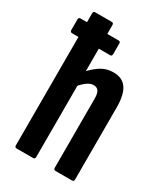

<svg xmlns="http://www.w3.org/2000/svg" viewBox="-174 -759 722 834"><g transform="rotate(30 187.0 -341.5)"><path d="M9 -554Q-1 -554 -1 -565V-618Q-1 -628 9 -628H200Q209 -628 209 -618V-565Q209 -554 200 -554H41ZM245 0Q236 0 236 -11V-357Q236 -383 228 -394.5Q220 -406 203 -406Q188 -406 171.5 -394.5Q155 -383 138 -362L124 -419Q151 -454 182 -475.5Q213 -497 251 -497Q295 -497 316.5 -466.5Q338 -436 338 -371V-11Q338 0 329 0ZM50 0Q41 0 41 -11V-672Q41 -683 50 -683H134Q143 -683 143 -672V-11Q143 0 134 0Z"/></g></svg>

Font: Sofia Sans Extra Condensed
Style: Bold
Weight: 700
Designer: Botio Nikoltchev, Ani Petrova
Foundry: lettersoup
Version: Version 4.101